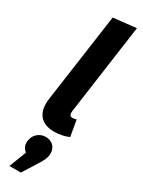

<svg xmlns="http://www.w3.org/2000/svg" viewBox="-279 -786 846 1137"><g transform="rotate(30 144.0 -217.0)"><path d="M279 -759 123 -742 38 -139C23 -37 70 17 159 17C193 17 230 10 259 -3L240 -113C231 -110 223 -108 214 -108C198 -108 190 -117 193 -143ZM135 68C89 68 51 103 51 154C51 178 62 195 78 208L33 325H111L169 233C196 192 207 169 207 137C207 98 178 68 135 68Z"/></g></svg>

Font: Fira Sans
Style: Bold Italic
Weight: 700
Italic angle: -8°
Designer: bBox Type GmbH & Carrois Corporate GbR & Edenspiekermann AG
Foundry: bBox Type GmbH & Carrois Corporate GbR & Edenspiekermann AG
Version: Version 4.301;PS 004.301;hotconv 1.0.88;makeotf.lib2.5.64775